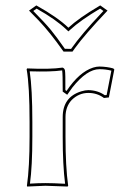

<svg xmlns="http://www.w3.org/2000/svg" viewBox="-20 -684 461 707"><path d="M225.1 -349.1Q271.5 -418.5 322.8 -435.1Q335.4 -439 346.2 -439Q374 -438.5 397 -432.1L400.9 -428.2L380.9 -325.2L362.8 -323.2Q337.9 -341.8 305.2 -341.8Q270.5 -341.8 244.1 -315.9Q221.2 -291.5 221.2 -252.9V-180.2Q221.2 -70.8 231 0L229 2.9Q227.5 2.9 147 0L80.1 2.9L79.1 0Q88.9 -68.4 88.9 -180.2V-234.9Q88.9 -367.7 78.1 -429.2L80.1 -432.1Q165.5 -428.2 210 -435.1Q217.3 -433.1 219.2 -424.8Q221.2 -413.6 220.7 -352.1ZM86.9 -645 113.8 -664.1Q192.4 -620.1 231.9 -582Q270.5 -617.7 343.3 -660.6Q346.7 -662.6 349.1 -664.1L376 -645Q292 -556.6 255.4 -505.9Q251.5 -500.5 247.1 -494.1H213.9Q164.1 -564.9 122.6 -608.4Q106.4 -625.5 86.9 -645ZM233.4 -343.3 227.5 -335 210.9 -346.7V-352.1Q210.9 -412.6 209 -423.3V-424.3V-424.8Q167.5 -418.9 89.4 -421.4Q99.1 -356.9 99.1 -234.9V-180.2Q99.1 -72.3 90.3 -7.8Q120.6 -9.8 147 -9.8Q175.8 -9.8 219.7 -7.3Q210.9 -76.2 210.9 -180.2V-252.9Q210.9 -326.7 279.3 -347.7Q293.9 -352.1 305.2 -352.1Q339.8 -351.6 365.7 -333.5L372.6 -334L390.1 -423.8Q369.1 -429.2 346.2 -429.2Q299.8 -429.2 246.1 -361.3Q239.3 -351.6 233.4 -343.3ZM102.5 -643.6Q146.5 -599.1 167.5 -573.5Q188.5 -547.9 218.8 -504.4L241.7 -503.9Q281.2 -559.6 353 -635.3Q357.4 -639.6 360.8 -643.6L348.6 -652.3Q276.4 -609.4 238.8 -574.7L231.9 -568.4L225.1 -574.7Q185.5 -612.8 114.7 -652.3Z"/></svg>

Font: Linux Biolinum Outline O
Style: Bold
Weight: 700
Designer: Philipp H. Poll
Foundry: Philipp H. Poll
Version: Version 0.9.2